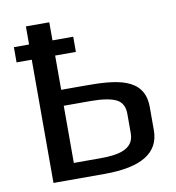

<svg xmlns="http://www.w3.org/2000/svg" viewBox="-75 -717 720 784"><g transform="rotate(-10 285.0 -324.5)"><path d="M278 -369H181V-511H267V-574H181V-649H84V-574H21V-511H84V0H296C449 0 525 -47 525 -141V-237C525 -362 404 -369 278 -369ZM289 -66H180V-303H291C340 -303 376 -297 398 -286C419 -275 430 -255 430 -226V-145C430 -75 358 -66 289 -66Z"/></g></svg>

Font: Gamestation Text
Style: Bold
Weight: 400
Designer: Jonas Hecksher
Foundry: Jonas Hecksher, Playtypeª, e-types AS
Version: Version 1.003